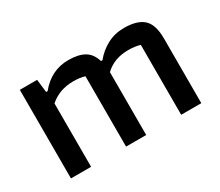

<svg xmlns="http://www.w3.org/2000/svg" viewBox="-91 -681 1012 884"><g transform="rotate(-30 415.0 -239.0)"><path d="M70 -471H162L170 -402H178Q240 -478 331 -478Q384 -478 415.5 -460Q447 -442 460 -399H468Q497 -435 537.5 -456.5Q578 -478 627 -478Q697 -478 730 -448Q763 -418 763 -344V0H656V-372Q626 -380 593 -380Q518 -380 470 -334V0H363V-374Q338 -382 303 -382Q228 -382 177 -337V0H70Z"/></g></svg>

Font: Athiti SemiBold
Style: Regular
Weight: 600
Designer: CadsonDemak Team
Foundry: CadsonDemak
Version: Version 1.033